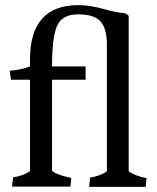

<svg xmlns="http://www.w3.org/2000/svg" viewBox="-20 -728 614 749"><path d="M286 -708Q331 -708 386 -692.5Q441 -677 467 -677L482 -667V-60Q506 -42 552 -33L548 1H328L331 -35Q373 -42 397 -60V-554Q397 -616 372.5 -644Q348 -672 285 -672Q222 -672 202.5 -627Q183 -582 183 -469H314V-417H183V-61Q204 -45 258 -34L255 0H27L31 -36Q74 -43 97 -61V-417H23L18 -452Q69 -457 97 -469V-496Q97 -708 286 -708Z"/></svg>

Font: Caladea
Style: Regular
Weight: 400
Designer: Carolina Giovagnoli and Andres Torresi
Foundry: Carolina Giovagnoli and Andres Torresi
Version: Version 1.002